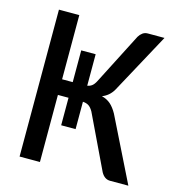

<svg xmlns="http://www.w3.org/2000/svg" viewBox="-98 -726 740 810"><g transform="rotate(15 271.5 -321.0)"><path d="M258.8 -362.3Q270 -364.3 278.8 -370.8Q287.6 -377.4 295.4 -392.6L410.2 -616.7Q417 -627.9 426.5 -634.8Q436 -641.6 448.7 -641.6H521.5L378.4 -377.9Q369.1 -361.8 356.9 -351.6Q344.7 -341.3 330.1 -335.9Q353 -330.1 368.7 -316.4Q384.3 -302.7 397.9 -278.3L535.6 0H455.6Q431.2 0 416.5 -26.4L303.7 -262.2Q294.9 -277.8 284.7 -284.7Q274.4 -291.5 258.8 -292.5V-172.9H195.8V-293H149.4V0H60.5V-641.6H149.4V-361.3H195.8V-500H258.8Z"/></g></svg>

Font: Carlito
Style: Regular
Weight: 400
Designer: Lukasz Dziedzic
Foundry: tyPoland Lukasz Dziedzic
Version: Version 1.104